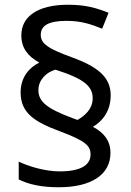

<svg xmlns="http://www.w3.org/2000/svg" viewBox="-20 -785 553 810"><path d="M67 -395C67 -307 128 -270 233 -231C342 -190 362 -170 362 -133C362 -95 331 -62 232 -62C169 -62 102 -83 59 -103V-28C101 -7 154 5 228 5C365 5 446 -48 446 -140C446 -191 419 -225 372 -250C411 -273 447 -315 447 -383C447 -463 387 -505 284 -543C182 -580 152 -601 152 -638C152 -675 181 -697 261 -697C325 -697 365 -682 411 -664L438 -731C388 -751 342 -765 267 -765C140 -765 70 -716 70 -636C70 -582 98 -547 146 -521C105 -501 67 -461 67 -395ZM142 -405C142 -449 177 -481 214 -491C337 -452 371 -420 371 -370C371 -325 338 -297 307 -279L285 -287C178 -327 142 -356 142 -405Z"/></svg>

Font: Noto Sans Miao
Style: Regular
Weight: 400
Designer: Monotype Design Team
Foundry: Monotype Imaging Inc.
Version: Version 2.003